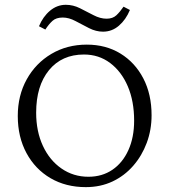

<svg xmlns="http://www.w3.org/2000/svg" viewBox="-20 -767 702 796"><path d="M335.9 8.8Q252.9 8.8 189.5 -28.3Q126 -65.4 89.8 -132.3Q53.7 -199.2 53.7 -286.1Q53.7 -371.1 90.8 -438Q127.9 -504.9 192.9 -543.5Q257.8 -582 339.8 -582Q418.9 -582 479.5 -544.9Q540 -507.8 574.2 -441.9Q608.4 -376 608.4 -289.1Q608.4 -228.5 588.4 -174.8Q568.4 -121.1 532.2 -79.6Q496.1 -38.1 446.3 -14.6Q396.5 8.8 335.9 8.8ZM346.7 -34.2Q403.3 -34.2 445.8 -63Q488.3 -91.8 512.2 -144.5Q536.1 -197.3 536.1 -266.6Q536.1 -347.7 509.8 -409.2Q483.4 -470.7 436.5 -505.9Q389.6 -541 328.1 -541Q236.3 -541 183.1 -476.1Q129.9 -411.1 129.9 -299.8Q129.9 -222.7 157.7 -162.6Q185.5 -102.5 234.9 -68.4Q284.2 -34.2 346.7 -34.2ZM492.2 -739.3 518.6 -725.6Q502 -685.5 473.1 -660.6Q444.3 -635.7 407.2 -635.7Q377.9 -635.7 349.1 -650.4Q320.3 -665 293 -679.7Q265.6 -694.3 240.2 -694.3Q212.9 -694.3 197.8 -680.7Q182.6 -667 168 -644.5L141.6 -658.2Q158.2 -698.2 187.5 -722.7Q216.8 -747.1 252.9 -747.1Q283.2 -747.1 311.5 -732.9Q339.8 -718.8 367.7 -704.1Q395.5 -689.5 421.9 -689.5Q447.3 -689.5 462.4 -703.6Q477.5 -717.8 492.2 -739.3Z"/></svg>

Font: Crimson Pro ExtraLight
Style: Regular
Weight: 250
Designer: Jacques Le Bailly
Foundry: Baron von Fonthausen
Version: Version 1.003